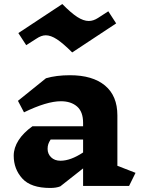

<svg xmlns="http://www.w3.org/2000/svg" viewBox="-20 -922 705 952"><path d="M620 0H392V-87L279 2Q259 10 229 10Q133 10 90.5 -37Q48 -84 48 -150Q48 -189 72 -226.5Q96 -264 141 -296H392V-313Q392 -368 362 -394Q332 -420 282 -420Q212 -420 99 -365L69 -422L208 -534Q259 -549 327 -549Q439 -549 500.5 -498Q562 -447 562 -350V-100L652 -65ZM392 -166V-230H231Q223 -218 219.5 -207.5Q216 -197 216 -184Q216 -159 233.5 -142Q251 -125 280 -125Q330 -125 392 -166ZM420 -818Q443 -818 466 -833L517 -866L556 -806L338 -662Q293 -707 262.5 -727Q232 -747 207 -747Q185 -747 160 -730L110 -698L71 -758L289 -902Q332 -858 363 -838Q394 -818 420 -818Z"/></svg>

Font: InknutAntiqua
Style: Bold
Weight: 700
Designer: Claus Eggers Srensen
Foundry: Claus Eggers Srensen
Version: Version 1.000; ttfautohint (v1.2) -l 7 -r 28 -G 50 -x 13 -D 